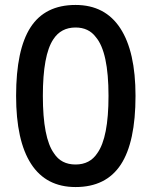

<svg xmlns="http://www.w3.org/2000/svg" viewBox="-20 -745 612 775"><path d="M285 10Q166 10 105.5 -83.5Q45 -177 45 -358Q45 -545 103.5 -635Q162 -725 285 -725Q404 -725 465.5 -631Q527 -537 527 -358Q527 -171 467.5 -80.5Q408 10 285 10ZM285 -81Q343 -81 373 -127Q418 -190 418 -358Q418 -535 367 -595Q338 -634 285 -634Q226 -634 195 -586Q153 -523 153 -358Q153 -188 198 -126Q227 -81 285 -81Z"/></svg>

Font: Noto Naskh Arabic Medium
Style: Regular
Weight: 500
Designer: Monotype Design Team, David Williams, Mohamad Dakak and Nizar Qandah
Foundry: Monotype Imaging Inc.
Version: Version 2.016